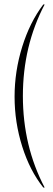

<svg xmlns="http://www.w3.org/2000/svg" viewBox="-20 -785 237 856"><path d="M173 -765H179Q82 -580 82 -357Q82 -134 179 51H173Q113 -24 79 -132Q45 -240 45 -354Q45 -467 79 -576.5Q113 -686 173 -765Z"/></svg>

Font: Moniqa ExtLt Narrow Display
Style: Regular
Weight: 200
Width: 4
Designer: Rajesh Rajput
Foundry: Rajesh Rajput
Version: Version 1.000